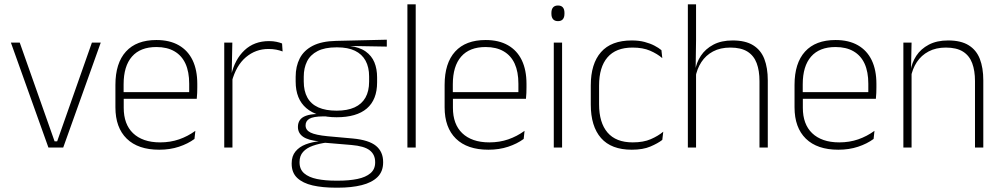

<svg xmlns="http://www.w3.org/2000/svg" viewBox="-20 -684 4647 890"><path d="M245 -29 406 -486.5H447L273 0H204.5L30.5 -486.5H71.5L233 -29Z M718 10Q620 10 567.5 -41.2Q515 -92.5 515 -186.5V-290.5Q515 -391.5 563.8 -445Q612.5 -498.5 705 -498.5Q766.5 -498.5 808.8 -474.2Q851 -450 872.8 -404.8Q894.5 -359.5 894.5 -295.5V-278Q894.5 -265.5 894 -253Q893.5 -240.5 892 -226H856.5Q857 -246 857 -263.8Q857 -281.5 857 -296Q857 -351 839.8 -388.8Q822.5 -426.5 788.5 -446.2Q754.5 -466 705 -466Q630.5 -466 591.8 -421.8Q553 -377.5 553 -293V-245L553.5 -239V-184Q553.5 -146.5 564.2 -117Q575 -87.5 596.5 -66.8Q618 -46 649.5 -35Q681 -24 722.5 -24Q769.5 -24 810 -38Q850.5 -52 885.5 -77.5L881.5 -40Q851 -17.5 809.5 -3.8Q768 10 718 10ZM534.5 -226V-257H882V-226Z M1054.5 -305.5 1042 -333.5 1052 -337Q1068.5 -409 1113.5 -451.2Q1158.5 -493.5 1227 -493.5Q1246.5 -493.5 1261.5 -490.2Q1276.5 -487 1287.5 -482.5L1290 -445.5Q1277 -450.5 1260.5 -453.8Q1244 -457 1224.5 -457Q1165 -457 1119.8 -418.8Q1074.5 -380.5 1054.5 -305.5ZM1019.5 0V-486.5H1057L1054 -338L1057.5 -334.5V0Z M1540.5 -140.5Q1449 -140.5 1399.8 -182.8Q1350.5 -225 1350.5 -306V-328Q1350.5 -376.5 1369.5 -413.5Q1388.5 -450.5 1429.8 -471.8Q1471 -493 1537.5 -494.5L1773 -500V-468L1599 -471L1598.5 -471.5Q1646.5 -465.5 1674.8 -445.5Q1703 -425.5 1715.5 -395Q1728 -364.5 1728 -325.5V-302Q1728 -222 1680.5 -181.2Q1633 -140.5 1540.5 -140.5ZM1538 153.5H1547.5Q1598.5 153.5 1637 145.5Q1675.5 137.5 1697.2 119Q1719 100.5 1719 69.5V67.5Q1719 32.5 1693.8 12.8Q1668.5 -7 1608.5 -12L1477.5 -23L1496 -23.5Q1458.5 -18.5 1429.8 -8.2Q1401 2 1384.8 20.2Q1368.5 38.5 1368.5 67V68.5Q1368.5 101 1390 119.5Q1411.5 138 1449.5 145.8Q1487.5 153.5 1538 153.5ZM1536.5 186Q1475 186 1429.2 175.5Q1383.5 165 1357.8 140.8Q1332 116.5 1332 75V73Q1332 39.5 1349.8 18Q1367.5 -3.5 1397 -14.8Q1426.5 -26 1461.5 -29.5L1461 -28.5Q1408.5 -33.5 1384.8 -50.2Q1361 -67 1361 -95.5V-96Q1361 -114 1369.8 -127Q1378.5 -140 1398 -147.2Q1417.5 -154.5 1448.5 -155.5V-163L1516 -144L1477.5 -144.5Q1432 -144 1414.2 -133.5Q1396.5 -123 1396.5 -103V-102.5Q1396.5 -81 1419.5 -69.5Q1442.5 -58 1499 -52.5L1615.5 -42Q1690 -35 1723 -7.8Q1756 19.5 1756 67V69Q1756 111 1729.8 136.8Q1703.5 162.5 1656.5 174.2Q1609.5 186 1547 186ZM1540.5 -171Q1590 -171 1623.5 -186.2Q1657 -201.5 1674 -231.5Q1691 -261.5 1691 -305.5V-329.5Q1691 -372.5 1674.5 -402.8Q1658 -433 1625.2 -448.8Q1592.5 -464.5 1543.5 -464.5H1539.5Q1485.5 -464.5 1452 -447.2Q1418.5 -430 1403.2 -399.2Q1388 -368.5 1388 -328.5V-306.5Q1388 -262 1404.8 -231.8Q1421.5 -201.5 1455.5 -186.2Q1489.5 -171 1540.5 -171Z M1868.5 0V-664H1907V0Z M2244 10Q2146 10 2093.5 -41.2Q2041 -92.5 2041 -186.5V-290.5Q2041 -391.5 2089.8 -445Q2138.5 -498.5 2231 -498.5Q2292.5 -498.5 2334.8 -474.2Q2377 -450 2398.8 -404.8Q2420.5 -359.5 2420.5 -295.5V-278Q2420.5 -265.5 2420 -253Q2419.5 -240.5 2418 -226H2382.5Q2383 -246 2383 -263.8Q2383 -281.5 2383 -296Q2383 -351 2365.8 -388.8Q2348.5 -426.5 2314.5 -446.2Q2280.5 -466 2231 -466Q2156.5 -466 2117.8 -421.8Q2079 -377.5 2079 -293V-245L2079.5 -239V-184Q2079.5 -146.5 2090.2 -117Q2101 -87.5 2122.5 -66.8Q2144 -46 2175.5 -35Q2207 -24 2248.5 -24Q2295.5 -24 2336 -38Q2376.5 -52 2411.5 -77.5L2407.5 -40Q2377 -17.5 2335.5 -3.8Q2294 10 2244 10ZM2060.5 -226V-257H2408V-226Z M2547 0V-486.5H2585.5V0ZM2566.5 -586Q2551.5 -586 2543.8 -594.8Q2536 -603.5 2536 -620.5V-624.5Q2536 -641 2543.8 -649.8Q2551.5 -658.5 2566.5 -658.5Q2581.5 -658.5 2589 -649.8Q2596.5 -641 2596.5 -624.5V-620.5Q2596.5 -603.5 2589 -594.8Q2581.5 -586 2566.5 -586Z M2908.5 10Q2813.5 10 2766 -44.2Q2718.5 -98.5 2718.5 -199.5V-288Q2718.5 -388.5 2766 -442.5Q2813.5 -496.5 2908.5 -496.5Q2942 -496.5 2968.2 -489.5Q2994.5 -482.5 3014 -472.2Q3033.5 -462 3046 -451.5L3050 -414.5Q3027 -434.5 2993.5 -449Q2960 -463.5 2912 -463.5Q2835 -463.5 2796 -418.2Q2757 -373 2757 -287.5V-200.5Q2757 -115.5 2796 -69.8Q2835 -24 2913 -24Q2962.5 -24 2996.5 -38.8Q3030.5 -53.5 3054.5 -73.5L3050 -35.5Q3029.5 -19.5 2995 -4.8Q2960.5 10 2908.5 10Z M3500.5 0V-308Q3500.5 -356.5 3487.5 -391.2Q3474.5 -426 3444.8 -444.8Q3415 -463.5 3365.5 -463.5Q3319 -463.5 3285.2 -445.5Q3251.5 -427.5 3231 -396Q3210.5 -364.5 3203.5 -324.5L3190.5 -355H3202Q3207.5 -393.5 3228.8 -425.5Q3250 -457.5 3286.8 -477Q3323.5 -496.5 3376 -496.5Q3435.5 -496.5 3471.2 -474.2Q3507 -452 3523 -410.8Q3539 -369.5 3539 -311.5V0ZM3168.5 0V-664H3206.5V-498L3204.5 -359L3206.5 -355V0Z M3866 10Q3768 10 3715.5 -41.2Q3663 -92.5 3663 -186.5V-290.5Q3663 -391.5 3711.8 -445Q3760.5 -498.5 3853 -498.5Q3914.5 -498.5 3956.8 -474.2Q3999 -450 4020.8 -404.8Q4042.5 -359.5 4042.5 -295.5V-278Q4042.5 -265.5 4042 -253Q4041.5 -240.5 4040 -226H4004.5Q4005 -246 4005 -263.8Q4005 -281.5 4005 -296Q4005 -351 3987.8 -388.8Q3970.5 -426.5 3936.5 -446.2Q3902.5 -466 3853 -466Q3778.5 -466 3739.8 -421.8Q3701 -377.5 3701 -293V-245L3701.5 -239V-184Q3701.5 -146.5 3712.2 -117Q3723 -87.5 3744.5 -66.8Q3766 -46 3797.5 -35Q3829 -24 3870.5 -24Q3917.5 -24 3958 -38Q3998.5 -52 4033.5 -77.5L4029.5 -40Q3999 -17.5 3957.5 -3.8Q3916 10 3866 10ZM3682.5 -226V-257H4030V-226Z M4499.5 0V-308Q4499.5 -356.5 4486.5 -391.2Q4473.5 -426 4443.8 -444.8Q4414 -463.5 4364.5 -463.5Q4318.5 -463.5 4284.5 -445.5Q4250.5 -427.5 4229.8 -396Q4209 -364.5 4202 -324L4191.5 -355H4201Q4206.5 -393.5 4227.5 -425.5Q4248.5 -457.5 4285.5 -477Q4322.5 -496.5 4375 -496.5Q4434.5 -496.5 4470.2 -474.2Q4506 -452 4522 -410.8Q4538 -369.5 4538 -311.5V0ZM4167.5 0V-486.5H4205.5L4203 -362.5L4205.5 -361V0Z"/></svg>

Font: Anek Bangla
Style: Extra-light
Weight: 200
Designer: Sulekha Rajkumar (Bangla), Yesha Goshar (Latin)
Foundry: Ek Type
Version: Version 1.002;March 21, 2022;FontCreator 13.0.0.2683 64-bit